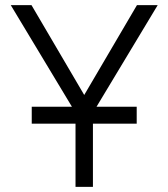

<svg xmlns="http://www.w3.org/2000/svg" viewBox="-20 -730 658 750"><path d="M343 -247V0H275V-247H104V-313H261L22 -710H103L309 -359L515 -710H596L357 -313H514V-247Z"/></svg>

Font: Geist Light
Style: Regular
Weight: 400
Designer: Basement.studio, Andrés Briganti, Mateo Zaragoza
Foundry: Basement.studio, Vercel, Andrés Briganti, Guido Ferreyra, Mateo Zaragoza
Version: Version 1.401